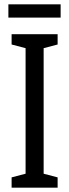

<svg xmlns="http://www.w3.org/2000/svg" viewBox="-20 -873 323 893"><path d="M248 0H34V-48L99 -65V-649L34 -666V-714H248V-666L183 -649V-65L248 -48ZM262 -853V-791H19V-853Z"/></svg>

Font: Noto Sans ExtraCondensed
Style: Regular
Weight: 400
Width: 2
Designer: Monotype Design Team
Foundry: Monotype Imaging Inc.
Version: Version 2.013; ttfautohint (v1.8.4.7-5d5b)